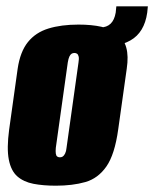

<svg xmlns="http://www.w3.org/2000/svg" viewBox="-20 -581 489 609"><path d="M157 8Q117 8 86 2Q55 -4 35 -21.5Q15 -39 8 -74.5Q1 -110 9 -170L36 -363Q44 -417 68.5 -447.5Q93 -478 133.5 -490.5Q174 -503 229 -503Q271 -503 302 -496Q333 -489 353 -473Q373 -457 380.5 -430Q388 -403 382 -363L355 -171Q344 -91 317.5 -53Q291 -15 250.5 -3.5Q210 8 157 8ZM170 -82Q175 -82 179 -84.5Q183 -87 186.5 -94Q190 -101 191 -112L229 -383Q231 -395 229.5 -401.5Q228 -408 224.5 -410.5Q221 -413 216 -413Q211 -413 207 -410.5Q203 -408 200 -401.5Q197 -395 195 -383L157 -112Q156 -101 157 -94Q158 -87 161.5 -84.5Q165 -82 170 -82ZM268 -428 277 -494H298Q339 -494 347 -541L349 -561H449L447 -541Q438 -478 394 -453Q350 -428 268 -428Z"/></svg>

Font: Alumni Sans Black
Style: Italic
Weight: 900
Italic angle: -8°
Version: Version 1.016